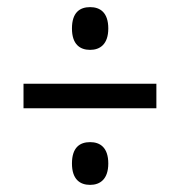

<svg xmlns="http://www.w3.org/2000/svg" viewBox="-20 -627 505 539"><path d="M233 -487C261 -487 284 -503 284 -547C284 -592 261 -607 233 -607C204 -607 182 -592 182 -547C182 -503 204 -487 233 -487ZM46 -323H419V-392H46ZM233 -108C261 -108 284 -124 284 -168C284 -213 261 -228 233 -228C204 -228 182 -213 182 -168C182 -124 204 -108 233 -108Z"/></svg>

Font: Noto Serif Thai Condensed
Style: Bold
Weight: 700
Width: 3
Designer: Monotype Design Team
Foundry: Monotype Imaging Inc.
Version: Version 2.002